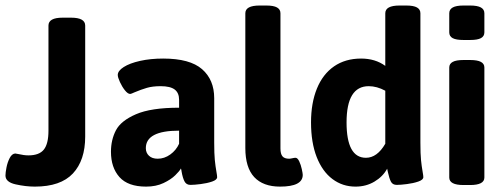

<svg xmlns="http://www.w3.org/2000/svg" viewBox="-20 -675 1841 702"><path d="M0 -33.2Q0 -43.9 3.7 -62.7Q7.3 -81.5 15.4 -97.2Q23.4 -112.8 35.6 -113.8Q38.1 -113.8 46.9 -111.8Q67.9 -106.9 84 -106.9Q123.5 -106.9 140.4 -128.2Q157.2 -149.4 157.2 -197.3V-581.5Q157.2 -610.4 209 -610.4H239.7Q291.5 -610.4 291.5 -581.5V-175.8Q291.5 -88.9 246.6 -40.8Q201.7 7.3 107.4 7.3Q73.7 7.3 36.9 -1Q0 -9.3 0 -33.2Z M385.7 -120.1Q385.7 -163.6 403.8 -198.5Q421.9 -233.4 477.1 -257.3Q532.2 -281.2 634.8 -281.2V-310.1Q634.8 -335.4 618.7 -347.7Q602.5 -359.9 567.4 -359.9Q538.1 -359.9 517.1 -353.8Q496.1 -347.7 471.7 -337.4Q459 -331.5 456.1 -331.5Q447.3 -331.5 436.8 -344.7Q426.3 -357.9 418.5 -375Q410.6 -392.1 410.6 -400.9Q410.6 -416 432.4 -429.9Q454.1 -443.8 492.2 -452.4Q530.3 -460.9 576.7 -460.9Q674.3 -460.9 718.8 -422.1Q763.2 -383.3 763.2 -315.9V-153.3Q763.2 -112.8 765.4 -90.3Q767.6 -67.9 771.5 -45.9Q773.9 -32.7 773.9 -27.3Q773.9 -17.6 755.6 -11.2Q737.3 -4.9 713.9 -2Q690.4 1 676.3 1Q661.1 1 654.5 -12Q647.9 -24.9 644 -47.4Q643.6 -50.3 643.1 -53.2Q642.6 -56.2 641.6 -59.1Q636.7 -49.8 620.8 -34.2Q605 -18.6 577.6 -5.6Q550.3 7.3 514.2 7.3Q447.8 7.3 416.7 -27.6Q385.7 -62.5 385.7 -120.1ZM634.8 -149.4V-197.3Q513.2 -197.3 513.2 -133.3Q513.2 -116.2 524.7 -105.5Q536.1 -94.7 556.6 -94.7Q581.1 -94.7 602.5 -110.1Q624 -125.5 634.8 -149.4Z M877 -133.8V-626.5Q877 -654.8 929.2 -654.8H953.6Q980.5 -654.8 992.9 -647.7Q1005.4 -640.6 1005.4 -626.5V-132.3Q1005.4 -112.3 1012.7 -103.5Q1020 -94.7 1037.1 -94.7Q1041.5 -94.7 1050.3 -96.7Q1052.7 -97.2 1055.2 -97.7Q1057.6 -98.1 1060.5 -98.1Q1067.9 -98.1 1074 -85.2Q1080.1 -72.3 1083.5 -56.4Q1086.9 -40.5 1086.9 -35.6Q1086.9 7.3 1003.9 7.3Q941.9 7.3 909.4 -27.6Q877 -62.5 877 -133.8Z M1117.2 -227.5Q1117.2 -298.3 1138.7 -351.1Q1160.2 -403.8 1201.4 -432.4Q1242.7 -460.9 1300.3 -460.9Q1352.1 -460.9 1388.7 -434.1V-626.5Q1388.7 -654.8 1440.9 -654.8H1465.3Q1492.2 -654.8 1504.6 -647.7Q1517.1 -640.6 1517.1 -626.5V-153.3Q1517.1 -112.8 1519.3 -90.3Q1521.5 -67.9 1525.4 -45.9Q1527.8 -32.7 1527.8 -27.3Q1527.8 -17.6 1509.5 -11.2Q1491.2 -4.9 1468 -2Q1444.8 1 1430.7 1Q1415.5 1 1409.4 -10.7Q1403.3 -22.5 1398.4 -44.9L1395.5 -58.1Q1379.9 -29.3 1349.1 -11Q1318.4 7.3 1279.8 7.3Q1232.4 7.3 1195.6 -20.3Q1158.7 -47.9 1137.9 -100.8Q1117.2 -153.8 1117.2 -227.5ZM1388.7 -149.4V-343.3Q1357.9 -359.9 1328.1 -359.9Q1247.1 -359.9 1247.1 -227.5Q1247.1 -98.1 1317.9 -98.1Q1358.9 -98.1 1388.7 -149.4Z M1622.6 -556.6V-626.5Q1622.6 -640.6 1635.3 -647.7Q1647.9 -654.8 1674.8 -654.8H1698.7Q1725.6 -654.8 1738.3 -647.7Q1751 -640.6 1751 -626.5V-556.6Q1751 -542.5 1738.5 -535.6Q1726.1 -528.8 1698.7 -528.8H1674.8Q1647.5 -528.8 1635 -535.6Q1622.6 -542.5 1622.6 -556.6ZM1622.6 -25.9V-428.2Q1622.6 -441.9 1635.3 -448.7Q1647.9 -455.6 1674.8 -455.6H1698.7Q1725.6 -455.6 1738.3 -448.7Q1751 -441.9 1751 -428.2V-25.9Q1751 1.5 1698.7 1.5H1674.8Q1622.6 1.5 1622.6 -25.9Z"/></svg>

Font: Jaldi
Style: Bold
Weight: 400
Designer: Pablo Cosgaya and Nicolas Silva
Foundry: Omnibus-Type
Version: Version 1.007